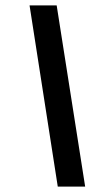

<svg xmlns="http://www.w3.org/2000/svg" viewBox="-20 -688 390 708"><path d="M193 0 89 -668H189L294 0Z"/></svg>

Font: Gantari SemiBold
Style: Italic
Weight: 600
Italic angle: -10°
Designer: Anugrah Pasau
Foundry: Lafontype
Version: Version 1.000